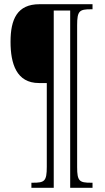

<svg xmlns="http://www.w3.org/2000/svg" viewBox="-20 -780 499 911"><path d="M129 111H235V-730H313V111H419V87H412C357 87 346 80 346 13V-660C346 -729 357 -736 412 -736H419V-760H167C62 -760 30 -689 30 -582C30 -478 58 -386 165 -386H202V11C202 81 191 87 135 87H129Z"/></svg>

Font: Noto Serif Tamil ExtraCondensed ExtraLight
Style: Regular
Weight: 200
Width: 2
Designer: Indian Type Foundry, Tom Grace, and the Monotype Design Team
Foundry: Monotype Imaging Inc.
Version: Version 2.004